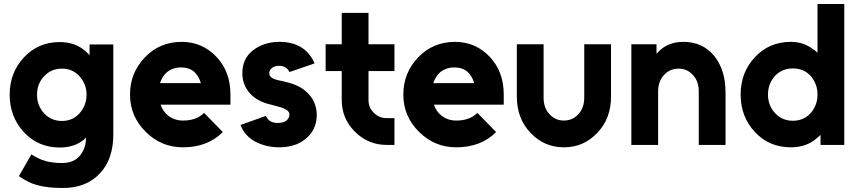

<svg xmlns="http://www.w3.org/2000/svg" viewBox="-20 -720 4270 954"><path d="M277 -511Q170 -511 99 -435Q28 -359 28 -249Q28 -140 99 -63Q170 13 277 13Q350 13 398 -27Q400 -29 402.5 -31.5Q405 -34 407 -37Q407 -32 407 -29Q407 -26 407 -21Q405 0 398 18Q391 36 379 51Q349 90 288 90Q242 90 207.5 80.5Q173 71 136 47L74 155Q96 171 123.5 184.5Q151 198 192 206Q233 214 294 214Q408 214 476 142Q544 70 543 -55V-499H425V-446Q421 -450 416.5 -454.5Q412 -459 408 -463Q356 -511 277 -511ZM288 -379Q341 -379 375 -341Q392 -322 401 -299.5Q410 -277 410 -249Q410 -222 401 -199Q392 -176 375 -157Q341 -119 288 -119Q234 -119 199 -157Q164 -195 164 -249Q164 -304 199 -341Q234 -379 288 -379Z M1125 -200V-250Q1125 -363 1057 -436Q986 -512 883 -512Q774 -512 701 -436Q626 -359 626 -250Q626 -142 704 -65Q781 12 889 12Q1012 12 1087 -64L994 -159Q956 -121 889 -121Q847 -121 815 -146Q802 -156 792.5 -170Q783 -184 778 -200ZM880 -385Q919 -385 945 -363Q968 -342 978 -307H775Q785 -339 809 -361Q839 -385 880 -385Z M1543 -405Q1521 -457 1478 -484Q1432 -513 1365 -512Q1291 -511 1237 -470Q1184 -429 1184 -355Q1185 -297 1222 -256Q1241 -235 1267.5 -221Q1294 -207 1327 -200Q1335 -198 1343.5 -195.5Q1352 -193 1360 -191Q1417 -177 1418 -153Q1419 -134 1403 -121Q1388 -109 1359 -109Q1317 -109 1301 -144L1175 -99Q1196 -45 1247 -17Q1299 11 1365 12Q1444 12 1492 -25Q1553 -70 1554 -147Q1554 -220 1499 -267Q1462 -299 1399 -313Q1393 -315 1384 -317Q1375 -319 1364 -321Q1319 -331 1318 -354Q1317 -371 1331 -382Q1344 -393 1367 -393Q1385 -393 1398 -385Q1412 -377 1418 -362Z M1678 -656V-500H1598V-367H1678V-223Q1678 -131 1743 -66Q1809 0 1901 0H1940V-133H1901Q1864 -133 1837 -160Q1811 -186 1811 -223V-367H1940V-500H1811V-656Z M2483 -200V-250Q2483 -363 2415 -436Q2344 -512 2241 -512Q2132 -512 2059 -436Q1984 -359 1984 -250Q1984 -142 2062 -65Q2139 12 2247 12Q2370 12 2445 -64L2352 -159Q2314 -121 2247 -121Q2205 -121 2173 -146Q2160 -156 2150.5 -170Q2141 -184 2136 -200ZM2238 -385Q2277 -385 2303 -363Q2326 -342 2336 -307H2133Q2143 -339 2167 -361Q2197 -385 2238 -385Z M2548 -500V-240Q2548 -131 2616 -60Q2684 12 2782 12Q2880 12 2948 -60Q3016 -131 3016 -240V-500H2883V-235Q2883 -184 2854 -153Q2825 -121 2782 -121Q2739 -121 2710 -153Q2681 -184 2681 -235V-500Z M3585 0V-260Q3585 -316 3571 -361.5Q3557 -407 3529 -442Q3471 -512 3376 -512Q3303 -512 3258 -469Q3254 -465 3250 -461Q3246 -457 3242 -453V-500H3117V0H3250V-265Q3250 -316 3279 -347Q3308 -379 3352 -379Q3395 -379 3423 -347Q3452 -317 3452 -265V0Z M3920 -380Q3866 -380 3831 -343Q3796 -305 3796 -250Q3796 -196 3831 -158Q3866 -120 3920 -120Q3973 -120 4008 -158Q4024 -176 4033 -199.5Q4042 -223 4042 -250Q4042 -278 4033 -301Q4024 -324 4008 -343Q3973 -380 3920 -380ZM3909 -512Q3974 -512 4020 -475Q4026 -472 4031.5 -467.5Q4037 -463 4042 -458V-700H4175V0H4057V-50Q4052 -45 4047 -40.5Q4042 -36 4037 -32Q3986 12 3909 12Q3802 12 3731 -64Q3660 -140 3660 -250Q3660 -360 3731 -436Q3802 -512 3909 -512Z"/></svg>

Font: Unageo
Style: Bold
Weight: 700
Designer: Richard Sepsi
Foundry: Richard Sepsi
Version: Version 2.000